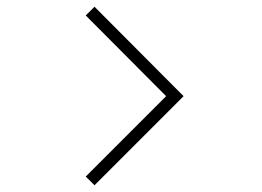

<svg xmlns="http://www.w3.org/2000/svg" viewBox="-20 -631 780 571"><path d="M474 -345 235 -585 261 -611 526 -345 261 -80 235 -106Z"/></svg>

Font: M Major Mono Display
Style: Regular
Weight: 400
Designer: Emre Parlak
Foundry: Emre Parlak
Version: Version 2.000; ttfautohint (v1.8) -l 8 -r 50 -G 200 -x 14 -D